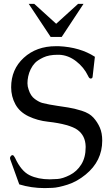

<svg xmlns="http://www.w3.org/2000/svg" viewBox="-20 -944 565 983"><path d="M127 -924.3H155.3L267.6 -822.3L379.9 -924.3H407.7L295.9 -754.9H239.3ZM418.5 -189.5V-194.8Q417 -250 376.5 -279.3Q357.9 -293 318.8 -304Q279.8 -314.9 225.8 -320.8Q171.9 -326.7 126 -348.6Q80.1 -370.6 58.6 -410.4Q37.1 -450.2 37.1 -497.1Q37.1 -588.9 101.8 -648.2Q166.5 -707.5 266.1 -707.5H280.8Q389.6 -702.6 465.8 -653.3L454.1 -550.8Q453.1 -542 444.8 -542H442.9Q436.5 -542.5 430.7 -555.7Q409.7 -599.6 369.6 -630.6Q329.6 -661.6 283.2 -663.6H275.4Q230.5 -663.6 201.4 -649.7Q172.4 -635.7 159.2 -621.8Q146 -607.9 137.2 -589.8Q128.4 -571.8 124.5 -553.2Q120.6 -534.7 120.6 -518.1Q120.6 -501.5 126.5 -485.4Q136.7 -452.6 158.7 -436.8Q180.7 -420.9 198 -416.5Q215.3 -412.1 232.9 -408.9Q250.5 -405.8 273.9 -402.1Q297.4 -398.4 328.4 -393.8Q359.4 -389.2 398.4 -377Q437.5 -364.7 458.3 -341.8Q479 -318.8 491.2 -290.8Q503.4 -262.7 503.4 -224.1Q503.4 -119.6 418.5 -50.3Q374.5 -14.2 326.4 1.2Q278.3 16.6 248.5 17.8Q218.8 19 208.5 19Q140.6 19 78.6 0L32.2 -128.9Q31.2 -131.3 31.2 -135Q31.2 -138.7 34.9 -144.3Q38.6 -149.9 44.9 -149.9Q50.8 -148.4 57.1 -135.7Q88.4 -67.9 131.6 -46.9Q174.8 -25.9 234.9 -25.9Q247.6 -25.9 274.2 -27.6Q300.8 -29.3 337.2 -47.6Q373.5 -65.9 396 -101.8Q418.5 -137.7 418.5 -189.5Z"/></svg>

Font: Caudex
Style: Regular
Weight: 400
Version: Version 1.04